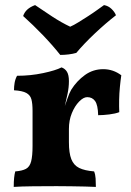

<svg xmlns="http://www.w3.org/2000/svg" viewBox="-20 -732 515 755"><path d="M251 -173Q251 -130 260.5 -106Q270 -82 291.5 -71.5Q313 -61 350 -58Q355 -46 356 -30Q357 -14 357 3Q340 2 314.5 1.5Q289 1 260 0.5Q231 0 203 0Q158 0 110 0.5Q62 1 34 3Q34 -18 35.5 -32.5Q37 -47 40 -58Q67 -60 82 -68Q97 -76 102.5 -97.5Q108 -119 108 -158V-227H251ZM251 -295V-209H108V-318L251 -413Q251 -388 245.5 -362.5Q240 -337 232 -302ZM229 -298Q237 -321 245 -344Q253 -367 260 -379Q282 -414 314 -437Q346 -460 386 -460Q425 -460 457 -436Q454 -416 451.5 -390.5Q449 -365 448.5 -339Q448 -313 449 -291Q434 -285 409.5 -282Q385 -279 366 -279Q365 -319 354 -334.5Q343 -350 323 -350Q308 -350 291 -332.5Q274 -315 262.5 -287Q251 -259 251 -225ZM108 -209V-296Q108 -325 103.5 -341.5Q99 -358 83.5 -366.5Q68 -375 35 -377Q35 -392 37.5 -406.5Q40 -421 47 -434Q100 -434 149.5 -444.5Q199 -455 222 -467Q236 -462 243.5 -449.5Q251 -437 251 -413ZM217 -516Q186 -555 148 -594.5Q110 -634 71 -669Q76 -684 87.5 -694.5Q99 -705 118 -712Q150 -690 186 -666.5Q222 -643 256 -627Q270 -633 288.5 -644.5Q307 -656 326.5 -668.5Q346 -681 362.5 -693Q379 -705 389 -712Q406 -709 418.5 -697Q431 -685 436 -672Q396 -641 353.5 -601Q311 -561 280 -524Q266 -520 249.5 -518Q233 -516 217 -516Z"/></svg>

Font: Vollkorn
Style: Bold
Weight: 700
Designer: Friedrich Althausen
Foundry: Friedrich Althausen
Version: Version 5.000